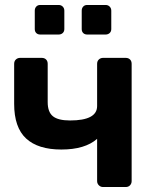

<svg xmlns="http://www.w3.org/2000/svg" viewBox="-20 -753 619 773"><path d="M395 0Q385 0 378 -7Q371 -14 371 -24V-194Q322 -151 227 -151Q133 -151 85 -195.5Q37 -240 37 -335V-496Q37 -507 44 -513.5Q51 -520 61 -520H148Q159 -520 165.5 -513.5Q172 -507 172 -496V-342Q172 -302 193 -285Q214 -268 262 -268Q371 -268 371 -326V-496Q371 -507 378 -513.5Q385 -520 395 -520H486Q497 -520 503.5 -513.5Q510 -507 510 -496V-24Q510 -14 503.5 -7Q497 0 486 0ZM142 -614Q132 -614 126 -620Q120 -626 120 -636V-710Q120 -720 126 -726.5Q132 -733 142 -733H216Q226 -733 232.5 -726.5Q239 -720 239 -710V-636Q239 -626 232.5 -620Q226 -614 216 -614ZM331 -614Q321 -614 315 -620Q309 -626 309 -636V-710Q309 -720 315 -726.5Q321 -733 331 -733H405Q415 -733 421.5 -726.5Q428 -720 428 -710V-636Q428 -626 421.5 -620Q415 -614 405 -614Z"/></svg>

Font: Rubik AZ
Style: Regular
Weight: 500
Designer: Hubert and Fischer
Foundry: Hubert & Fischer
Version: Version 2.000